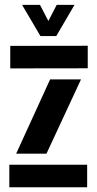

<svg xmlns="http://www.w3.org/2000/svg" viewBox="-20 -794 410 814"><path d="M19.5 0V-95.5H349.5V0ZM23.5 -504V-599.5L352 -600V-504.5ZM48.5 -142.5 192.5 -457.5H323.5L177 -142.5ZM151.5 -641 73.5 -773.5H149.5L185 -705L220.5 -773.5H296L218.5 -641Z"/></svg>

Font: Big Shoulders Stencil Display Thin ExtraBold
Style: Regular
Weight: 800
Version: Version 2.001